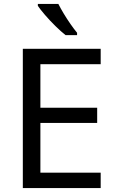

<svg xmlns="http://www.w3.org/2000/svg" viewBox="-20 -964 596 984"><path d="M97 -714H496V-635H187V-412H478V-334H187V-79H496V0H97ZM279 -944Q290 -922 306.5 -894.5Q323 -867 341.5 -840.5Q360 -814 375 -796V-784H316Q293 -802 264 -830.5Q235 -859 210.5 -887.5Q186 -916 174 -934V-944Z"/></svg>

Font: BC Sans
Style: Regular
Weight: 400
Designer: Monotype Design Team
Province of B.C.
Foundry: Monotype Imaging Inc.
Version: Version 2.000;GOOG;noto-source:20170915:90ef993387c0